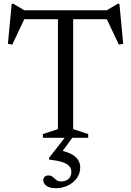

<svg xmlns="http://www.w3.org/2000/svg" viewBox="-20 -724 689 1009"><path d="M284.5 -639.5H364.5V-45.5L443.5 -19.5V0H205.5V-19.5L284.5 -45.5ZM583 -623H66L112 -632.5L44.5 -489.5L21.5 -494L41.5 -704H50.5L121 -662L77.5 -670H571.5L528 -662L598.5 -704H607.5L627.5 -494L604.5 -489.5L537 -632.5ZM275.5 265Q239 265 223.2 252Q207.5 239 207.5 223Q207.5 211.5 215 204.8Q222.5 198 234 198Q248.5 198 257.2 205.8Q266 213.5 275.5 221.5Q285 229.5 302 229.5Q325.5 229.5 340.2 216Q355 202.5 355 180Q355 161.5 343.8 148.8Q332.5 136 307 127.8Q281.5 119.5 238 114.5V105.5L339.5 -25H378L279.5 110.5L278 63Q325 70.5 352 84.2Q379 98 390.2 116Q401.5 134 401.5 155.5Q401.5 188 383.2 212.8Q365 237.5 336.2 251.2Q307.5 265 275.5 265Z"/></svg>

Font: Newsreader 16pt
Style: Regular
Weight: 400
Designer: Hugues Gentile
Foundry: Production Type
Version: Version 1.003